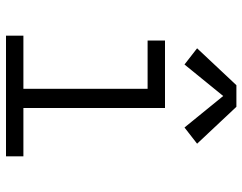

<svg xmlns="http://www.w3.org/2000/svg" viewBox="-104 -704 808 640"><g transform="rotate(90 300.0 -384.0)"><path d="M99 0V-58H276V-472H115V-530H340V-58H501V0ZM195 -595 141 -637 264 -768H336L459 -637L405 -595L300 -724Z"/></g></svg>

Font: Iosevka Curly Light Extended
Style: Regular
Weight: 300
Width: 7
Monospace: yes
Designer: Belleve Invis
Foundry: Belleve Invis
Version: Version 11.1.0; ttfautohint (v1.8.3)